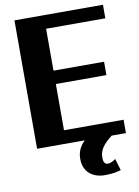

<svg xmlns="http://www.w3.org/2000/svg" viewBox="-99 -776 759 1047"><g transform="rotate(-10 281.0 -252.5)"><path d="M56 0H320C295 24 278 54 278 96C278 167 327 206 396 206C435 206 461 201 485 194L466 129C453 137 441 147 423 147C407 147 398 137 398 110C398 88 404 69 416 52C428 35 445 19 469 0H548V-74H218V-330H498V-404H218V-636H546V-711H56Z"/></g></svg>

Font: Aerodynamic
Style: Bd
Weight: 500
Designer: Google
Version: Version 2.000980; 2014